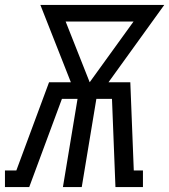

<svg xmlns="http://www.w3.org/2000/svg" viewBox="-48 -755 683 775"><path d="M-28 0V-67H18L150 -423H238L115 -735H615L390 -423H478L492 -67H529V0H418L404 -356H341L282 0H206L265 -356H202L70 0ZM314 -423 491 -668H217Z"/></svg>

Font: Iosevka HT Extended
Style: Italic
Weight: 400
Width: 7
Italic angle: -9°
Monospace: yes
Designer: Belleve Invis
Foundry: Belleve Invis
Version: Version 32.3.0; ttfautohint (v1.8.4)